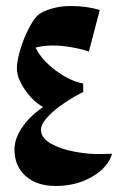

<svg xmlns="http://www.w3.org/2000/svg" viewBox="-20 -617 400 637"><path d="M352 -107Q338 -61 285.5 -30.5Q233 0 165 0Q102 0 65 -33Q28 -66 28 -121Q28 -156 52.5 -193Q77 -230 123 -262Q90 -280 63 -319Q36 -358 36 -390Q36 -415 47.5 -453Q59 -491 76 -523.5Q93 -556 106 -567Q120 -579 150 -588Q180 -597 214 -597Q268 -597 311 -584L275 -446Q249 -455 215.5 -460.5Q182 -466 155 -466Q123 -466 98 -459Q118 -418 165 -383Q212 -348 256 -340V-312Q195 -281 155.5 -246Q116 -211 116 -187Q116 -159 149 -140.5Q182 -122 228.5 -113.5Q275 -105 314 -106Z"/></svg>

Font: Rakkas
Style: Regular
Weight: 400
Designer: Zeynep Akay
Foundry: Zeynep Akay
Version: Version 2.000